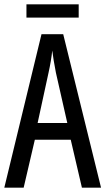

<svg xmlns="http://www.w3.org/2000/svg" viewBox="-20 -873 490 893"><path d="M309 -223H142L90 0H0L173 -714H274L450 0H361ZM240 -535Q228 -597 223 -638Q218 -590 206 -536L155 -301H293ZM346 -791H103V-853H346Z"/></svg>

Font: Noto Sans UI Cond
Style: Regular
Weight: 400
Width: 3
Designer: Monotype Design Team
Foundry: Monotype Imaging Inc.
Version: Version 1.001